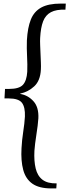

<svg xmlns="http://www.w3.org/2000/svg" viewBox="-20 -780 387 1071"><path d="M347 -760 345 -726Q294 -728 264 -712Q234 -696 220.5 -661Q207 -626 204 -569Q203 -552 204 -529Q205 -506 206 -481Q207 -456 208 -432.5Q209 -409 208 -392Q205 -330 171 -298.5Q137 -267 93 -258V-256Q136 -249 166.5 -215.5Q197 -182 194 -120Q193 -102 190 -78.5Q187 -55 183 -29Q179 -3 176 20.5Q173 44 172 61Q169 118 179 159.5Q189 201 217 222.5Q245 244 296 243L294 271Q284 271 279 271Q274 271 266 271Q198 271 160.5 244.5Q123 218 109.5 167.5Q96 117 100 47Q101 25 103.5 1.5Q106 -22 109.5 -45Q113 -68 115.5 -89.5Q118 -111 119 -130Q121 -182 102.5 -206.5Q84 -231 28 -231H5L8 -284H31Q87 -284 108 -307Q129 -330 132 -380Q133 -400 132.5 -421.5Q132 -443 131 -465.5Q130 -488 129.5 -510.5Q129 -533 130 -555Q134 -626 152 -671Q170 -716 210 -738Q250 -760 319 -760Q327 -760 332 -760Q337 -760 347 -760Z"/></svg>

Font: Lora
Style: Italic
Weight: 400
Italic angle: -3°
Designer: Olga Karpushina, Alexei Vanyashin (Cyrillic)
Foundry: Cyreal
Version: Version 3.008